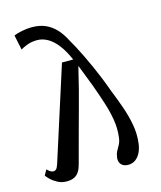

<svg xmlns="http://www.w3.org/2000/svg" viewBox="-119 -883 826 983"><g transform="rotate(-15 294.0 -391.5)"><path d="M87.5 -86.5 246 -582H305.5Q283.5 -632.5 258.8 -664Q234 -695.5 207.2 -710.5Q180.5 -725.5 152 -725.5Q122 -725.5 98.2 -716.2Q74.5 -707 63.5 -699.5L47 -778Q61 -785 89.2 -790.8Q117.5 -796.5 142.5 -796.5Q184 -796.5 215 -782.8Q246 -769 269.8 -743.5Q293.5 -718 311.5 -682.5Q322.5 -664 336 -638.5Q349.5 -613 364.2 -582.8Q379 -552.5 394.2 -518.5Q409.5 -484.5 424 -448.5Q438.5 -412.5 451.5 -376Q470 -330 487.5 -280.8Q505 -231.5 514.5 -181Q524 -130.5 517.5 -79.5Q514.5 -54 504.2 -33Q494 -12 477.5 0Q461 12 439 12Q415 12 402.2 -1.8Q389.5 -15.5 392.5 -39.5Q395 -58.5 402.5 -72Q410 -85.5 418 -100.2Q426 -115 428.5 -137.5Q434 -183 426.5 -228.8Q419 -274.5 403.2 -323.5Q387.5 -372.5 367.5 -427.5L322.5 -543.5L293.5 -425.5Q281.5 -379.5 268.8 -333.2Q256 -287 243.5 -240.5Q231 -194 218.5 -148Q206 -102 194 -56.5Q188.5 -35 179 -19.5Q169.5 -4 153.8 4.2Q138 12.5 112.5 12.5Q86.5 12.5 65 1Q43.5 -10.5 29.5 -24.2Q15.5 -38 11 -45.5L27 -74Q36.5 -64.5 44.2 -59.8Q52 -55 60.5 -55Q69 -55 75.2 -61.5Q81.5 -68 87.5 -86.5Z"/></g></svg>

Font: Merriweather 36pt Medium
Style: Italic
Weight: 500
Italic angle: -7.8°
Version: Version 2.101